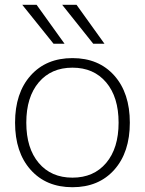

<svg xmlns="http://www.w3.org/2000/svg" viewBox="-20 -773 606 803"><path d="M204 -590 73 -753H133L250 -590ZM370 -590 240 -753H300L417 -590ZM108 -63Q43 -136 43 -260Q43 -384 108 -457Q173 -530 283 -530Q393 -530 458 -457Q523 -384 523 -260Q523 -136 458 -63Q393 10 283 10Q173 10 108 -63ZM142 -91.5Q194 -30 283 -30Q372 -30 424 -91.5Q476 -153 476 -260Q476 -367 424 -428.5Q372 -490 283 -490Q194 -490 142 -428.5Q90 -367 90 -260Q90 -153 142 -91.5Z"/></svg>

Font: Mplus 1p Light
Style: Regular
Weight: 300
Version: Version 1.061